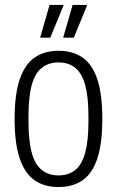

<svg xmlns="http://www.w3.org/2000/svg" viewBox="-20 -743 472 775"><path d="M216 12Q159 12 119.5 -15.5Q80 -43 59.5 -103.5Q39 -164 39 -263Q39 -362 59.5 -422.5Q80 -483 119.5 -510.5Q159 -538 216 -538Q274 -538 313.5 -510.5Q353 -483 373 -422.5Q393 -362 393 -263Q393 -164 373 -103.5Q353 -43 313.5 -15.5Q274 12 216 12ZM216 -35Q257 -35 284 -57Q311 -79 324 -127Q337 -175 337 -253V-273Q337 -352 324 -399.5Q311 -447 284 -469Q257 -491 216 -491Q176 -491 148.5 -469Q121 -447 108 -399.5Q95 -352 95 -273V-253Q95 -175 108 -127Q121 -79 148.5 -57Q176 -35 216 -35ZM142 -591 180 -723H236V-720L183 -591ZM235 -591 273 -723H330L331 -720L278 -591Z"/></svg>

Font: Archivo Condensed ExtraLight
Style: Regular
Weight: 250
Width: 3
Designer: Hector Gatti
Foundry: Omnibus-Type
Version: Version 2.001